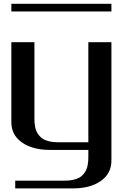

<svg xmlns="http://www.w3.org/2000/svg" viewBox="-20 -812 707 1040"><path d="M583.5 -791.5V-750H41.5V-791.5ZM583.5 -583.5V58.1Q583.5 127.9 526.1 168.2Q468.8 208.5 375 208.5H62.5V166.5H333.5Q358.4 166.5 378.4 161.6Q398.4 156.7 411.1 149.4Q423.8 142.1 433.1 130.1Q442.4 118.2 447.3 107.7Q452.1 97.2 454.8 82.5Q457.5 67.9 458 58.3Q458.5 48.8 458.5 35.6V0H250Q156.2 0 98.9 -40.3Q41.5 -80.6 41.5 -149.9V-583.5H166.5V-172.9Q166.5 -159.7 167 -149.9Q167.5 -140.1 170.2 -125.5Q172.9 -110.8 177.7 -100.3Q182.6 -89.8 191.9 -78.1Q201.2 -66.4 213.9 -58.8Q226.6 -51.3 246.6 -46.4Q266.6 -41.5 291.5 -41.5H458.5V-583.5Z"/></svg>

Font: Gputeks
Style: Bold
Weight: 600
Width: 8
Version: Version 0.9